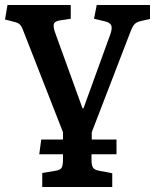

<svg xmlns="http://www.w3.org/2000/svg" viewBox="-23 -529 620 768"><path d="M146 219V163L199 154Q218 151 223.5 142Q229 133 229 108V88H134L142 29H229V0L76 -391Q67 -417 59.5 -427.5Q52 -438 32 -442L-3 -451L7 -509H260V-454L215 -447Q196 -444 192.5 -433Q189 -422 198 -397L307 -96H311L418 -391Q427 -416 422 -427.5Q417 -439 395 -444L353 -454L364 -509H577V-453L541 -445Q523 -441 514.5 -431.5Q506 -422 495 -392L344 0V29H443V88H343V111Q343 133 349.5 142Q356 151 374 154L426 164V219Z"/></svg>

Font: Literata Medium
Style: Regular
Weight: 500
Designer: Latin by Veronika Burian and Jose Scaglione. Greek by Irene Vlachou. Cyrillic by Vera Evstafieva.
Foundry: TypeTogether
Version: Version 3.103; ttfautohint (v1.8.4.7-5d5b);gftools[0.9.29]